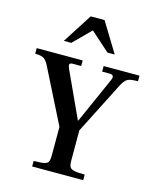

<svg xmlns="http://www.w3.org/2000/svg" viewBox="-132 -1006 897 1097"><g transform="rotate(15 316.5 -457.5)"><path d="M165 0V-33Q209 -33 228 -37.5Q247 -42 252 -54.5Q257 -67 257 -90V-259L97 -577Q87 -597 77.5 -607.5Q68 -618 53.5 -622.5Q39 -627 15 -627V-660H287V-627H239Q220 -627 218.5 -618.5Q217 -610 223 -596L349 -322H352L472 -592Q477 -603 477.5 -610.5Q478 -618 473 -622.5Q468 -627 456 -627H411V-660H623V-627Q596 -627 579 -623.5Q562 -620 551 -609.5Q540 -599 529 -578L372 -269V-90Q372 -66 378 -54Q384 -42 404.5 -37.5Q425 -33 467 -33V0ZM154 -740 266 -915H348L455 -740H412L299 -841L198 -740Z"/></g></svg>

Font: Frank Ruhl Libre Medium
Style: Regular
Weight: 500
Designer: Yanek Iontef
Foundry: Fontef
Version: Version 6.004